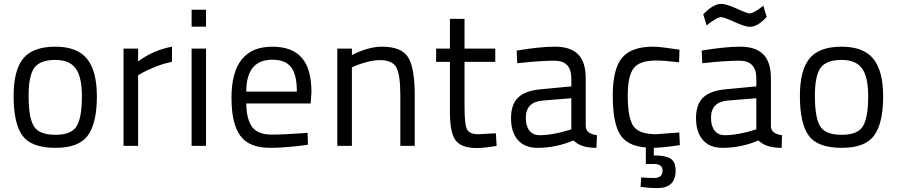

<svg xmlns="http://www.w3.org/2000/svg" viewBox="-20 -750 4610 987"><path d="M265 -510Q377 -510 427.5 -447.5Q478 -385 478 -255Q478 -118 432 -54Q386 10 265 10Q142 10 96 -52Q50 -114 50 -257Q50 -389 99.5 -449.5Q149 -510 265 -510ZM265 -57Q348 -57 374.5 -102Q401 -147 401 -255Q401 -355 369 -398.5Q337 -442 265 -442Q186 -442 156.5 -401.5Q127 -361 127 -257Q127 -145 154 -101Q181 -57 265 -57Z M615 0V-500H690V-434Q767 -492 864 -510V-432Q822 -424 778.5 -406.5Q735 -389 712 -376L690 -363V0Z M965 0V-500H1039V0ZM965 -613V-700H1039V-613Z M1378 -58Q1411 -58 1457 -60.5Q1503 -63 1532 -65L1561 -67L1563 -6Q1450 10 1369 10Q1260 10 1215 -52.5Q1170 -115 1170 -247Q1170 -510 1380 -510Q1481 -510 1531 -453.5Q1581 -397 1581 -276L1577 -218H1246Q1247 -136 1276.5 -97Q1306 -58 1378 -58ZM1246 -279H1506Q1506 -368 1476 -405.5Q1446 -443 1380 -443Q1246 -443 1246 -279Z M1789 0H1714V-500H1789V-467Q1873 -510 1944 -510Q2044 -510 2078 -455.5Q2112 -401 2112 -260V0H2038V-259Q2038 -364 2018 -402.5Q1998 -441 1932 -441Q1903 -441 1867 -431.5Q1831 -422 1810 -413L1789 -404Z M2526 -432H2368V-199Q2368 -113 2380 -86.5Q2392 -60 2440 -60L2529 -65L2533 0Q2467 11 2432 11Q2353 11 2323 -27.5Q2293 -66 2293 -172V-432H2222V-500H2293V-653H2368V-500H2526Z M2991 -347V-101Q2993 -62 3049 -55L3046 10Q2965 10 2928 -28Q2838 10 2743 10Q2678 10 2642.5 -30Q2607 -70 2607 -143Q2607 -214 2644 -249Q2681 -284 2759 -291L2917 -306V-347Q2917 -438 2830 -438Q2798 -438 2750 -435Q2702 -432 2670 -428L2639 -425L2636 -490Q2756 -510 2833 -510Q2913 -510 2952 -470.5Q2991 -431 2991 -347ZM2917 -245 2769 -233Q2683 -225 2683 -145Q2683 -102 2701.5 -78.5Q2720 -55 2754 -55Q2788 -55 2828.5 -62.5Q2869 -70 2893 -78L2917 -85Z M3453 127Q3453 217 3359 217Q3339 217 3317.5 215.5Q3296 214 3284 212L3273 210L3276 162Q3315 165 3342 165Q3386 165 3386 127Q3386 93 3342 93H3300V8Q3204 1 3167 -59.5Q3130 -120 3130 -259Q3130 -395 3177.5 -452.5Q3225 -510 3337 -510Q3357 -510 3391 -506Q3425 -502 3449 -498L3473 -495L3471 -430Q3391 -439 3353 -439Q3268 -439 3237.5 -399.5Q3207 -360 3207 -259Q3207 -145 3235.5 -102.5Q3264 -60 3353 -60L3472 -69L3475 -4Q3387 9 3341 10V49Q3400 49 3426.5 65Q3453 81 3453 127Z M3943 -347V-101Q3944 -62 4000 -55L3998 10Q3916 10 3879 -28Q3790 10 3694 10Q3629 10 3593.5 -30Q3558 -70 3558 -143Q3558 -214 3595 -249Q3632 -284 3711 -291L3868 -306V-347Q3868 -438 3781 -438Q3749 -438 3701 -435Q3653 -432 3621 -428L3590 -425L3587 -490Q3707 -510 3785 -510Q3865 -510 3904 -470.5Q3943 -431 3943 -347ZM3868 -245 3720 -233Q3635 -225 3635 -145Q3635 -102 3653.5 -78.5Q3672 -55 3706 -55Q3739 -55 3779.5 -62.5Q3820 -70 3844 -78L3868 -85ZM3904 -721 3921 -663Q3875 -612 3835 -612Q3811 -612 3756 -637Q3701 -662 3687 -662Q3676 -662 3657.5 -651Q3639 -640 3626 -630L3613 -619L3595 -676Q3646 -730 3687 -730Q3714 -730 3767.5 -705.5Q3821 -681 3834 -681Q3844 -681 3861.5 -691Q3879 -701 3891 -711Z M4307 -510Q4419 -510 4469.5 -447.5Q4520 -385 4520 -255Q4520 -118 4474 -54Q4428 10 4307 10Q4184 10 4138 -52Q4092 -114 4092 -257Q4092 -389 4141.5 -449.5Q4191 -510 4307 -510ZM4307 -57Q4390 -57 4416.5 -102Q4443 -147 4443 -255Q4443 -355 4411 -398.5Q4379 -442 4307 -442Q4228 -442 4198.5 -401.5Q4169 -361 4169 -257Q4169 -145 4196 -101Q4223 -57 4307 -57Z"/></svg>

Font: TitilliumText22L Rg
Style: Regular
Weight: 400
Designer: Campivisivi
Foundry: Campivisivi
Version: 1.000